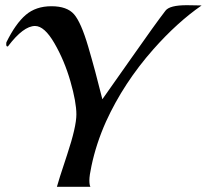

<svg xmlns="http://www.w3.org/2000/svg" viewBox="-20 -719 796 739"><path d="M756 -698Q662 -633 570 -529Q456 -400 388 -251Q350 -166 332 -80Q324 -43 324 -25Q324 -7 328 0H199Q203 -17 238.5 -124Q274 -231 274 -278.5Q274 -326 251 -406Q228 -486 189.5 -552.5Q151 -619 115 -619Q70 -619 11 -541Q10 -540 9 -540Q4 -540 4 -548Q4 -556 5 -557Q40 -628 79 -661.5Q118 -695 178 -695Q238 -695 265 -664Q292 -633 319.5 -539.5Q347 -446 374 -337Q395 -366 486 -496Q577 -626 617 -678Q633 -699 699 -699Q710 -699 729.5 -698.5Q749 -698 756 -698Z"/></svg>

Font: Playball
Style: Regular
Weight: 400
Designer: Robert E. Leuschke
Foundry: Robert E. Leuschke
Version: Version 1.001